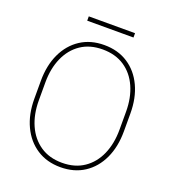

<svg xmlns="http://www.w3.org/2000/svg" viewBox="-151 -956 969 1080"><g transform="rotate(20 333.0 -416.0)"><path d="M601.1 -302.2Q601.1 -209.5 568.4 -139.2Q535.6 -68.8 475.6 -29.5Q415.5 9.8 333.5 9.8Q252 9.8 191.7 -29.5Q131.3 -68.8 98.1 -139.2Q64.9 -209.5 64.9 -302.2V-408.7Q64.9 -501.5 97.9 -571.8Q130.9 -642.1 190.9 -681.4Q251 -720.7 332.5 -720.7Q414.6 -720.7 474.9 -681.4Q535.2 -642.1 568.1 -571.8Q601.1 -501.5 601.1 -408.7ZM574.7 -409.7Q574.7 -493.2 546.1 -557.4Q517.6 -621.6 463.4 -658Q409.2 -694.3 332.5 -694.3Q256.3 -694.3 202.6 -658Q148.9 -621.6 120.4 -557.4Q91.8 -493.2 91.8 -409.7V-302.2Q91.8 -218.8 120.6 -154.3Q149.4 -89.8 203.4 -53.2Q257.3 -16.6 333.5 -16.6Q410.2 -16.6 464.1 -53.2Q518.1 -89.8 546.4 -154.3Q574.7 -218.8 574.7 -302.2ZM471.2 -816.4H194.3V-842.3H471.2Z"/></g></svg>

Font: Heebo Thin
Style: Regular
Weight: 250
Designer: Oded Ezer
Foundry: Ezer Type House
Version: Version 3.100